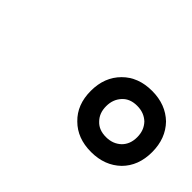

<svg xmlns="http://www.w3.org/2000/svg" viewBox="-52 -874 664 664"><g transform="rotate(45 280.0 -542.5)"><path d="M297 -434C324 -407 360 -393 405 -393C450 -393 486 -407 514 -434C541 -461 555 -497 555 -542C555 -587 541 -623 514 -651C486 -678 450 -692 405 -692C360 -692 324 -678 297 -651C269 -623 255 -587 255 -542C255 -497 269 -461 297 -434ZM351 -598C364 -612 382 -619 405 -619C428 -619 446 -612 461 -598C475 -583 482 -565 482 -542C482 -519 475 -501 461 -487C446 -473 428 -466 405 -466C382 -466 364 -473 351 -487C337 -501 330 -519 330 -542C330 -565 337 -583 351 -598Z"/></g></svg>

Font: My Font
Style: Bold Italic
Weight: 500
Version: Version 0.001